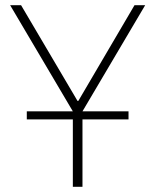

<svg xmlns="http://www.w3.org/2000/svg" viewBox="-20 -718 597 738"><path d="M260 -259H83V-290H260L19 -698H61L278 -330H281L497 -698H538L297 -290H474V-259H297V0H260Z"/></svg>

Font: Plexus Sans ExtraLight
Style: Regular
Weight: 250
Version: Version 2.001;PS 002.001;hotconv 1.0.70;makeotf.lib2.5.58329